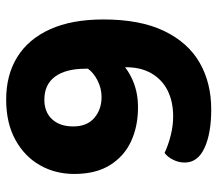

<svg xmlns="http://www.w3.org/2000/svg" viewBox="-60 -602 678 597"><g transform="rotate(-90 278.5 -303.0)"><path d="M72.1 -67.2Q72.1 -86.1 80.9 -103.5Q89.7 -121 102 -129.8Q127 -118 156.8 -110.6Q186.5 -103.1 215.6 -103.1Q261.5 -103.1 295.8 -120.2Q330 -137.2 349.6 -171Q369.1 -204.8 368.4 -252.8Q356.3 -242.8 337.3 -233.3Q318.4 -223.7 295 -218Q271.6 -212.4 243.5 -212.4Q184.4 -212.4 137.7 -234.1Q91 -255.9 63.8 -300.1Q36.6 -344.2 36.6 -410.4Q36.6 -469.6 63.8 -517.4Q91 -565.2 142.8 -593.7Q194.6 -622.3 268.1 -622.3Q344.7 -622.3 400.3 -587.7Q456 -553.2 486.5 -485.8Q517 -418.4 517 -320Q517 -206.3 481.5 -131.9Q446 -57.6 383.2 -21.1Q320.4 15.3 237.1 15.3Q162.7 15.3 117.4 -5.7Q72.1 -26.6 72.1 -67.2ZM275.8 -325.7Q302.4 -325.7 326.7 -337.9Q351 -350.1 364 -368.2L363.8 -375.4Q363.8 -437.1 339.3 -470.3Q314.7 -503.6 267.3 -503.6Q229 -503.6 206.7 -479.5Q184.4 -455.4 184.4 -413.9Q184.4 -370.8 210.9 -348.2Q237.3 -325.7 275.8 -325.7Z"/></g></svg>

Font: Baloo Bhaijaan 2
Style: Regular
Weight: 400
Designer: Sanskriti Dholi, Noopur Datye and Ek Type
Foundry: Ek Type
Version: Version 1.701